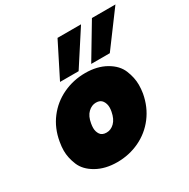

<svg xmlns="http://www.w3.org/2000/svg" viewBox="-187 -1014 1168 1189"><g transform="rotate(-30 397.0 -419.0)"><path d="M317 7Q232 7 170 -28Q108 -63 86 -116.5Q64 -170 64 -220Q64 -249 70 -282Q85 -370 135 -435.5Q185 -501 259.5 -536Q334 -571 419 -571Q504 -571 565.5 -536Q627 -501 649 -447Q671 -393 671 -342Q671 -313 666 -282Q650 -194 600 -128.5Q550 -63 476 -28Q402 7 317 7ZM351 -185Q382 -185 407 -209.5Q432 -234 441 -282Q444 -298 444 -311Q444 -338 430 -358.5Q416 -379 385 -379Q354 -379 328.5 -354.5Q303 -330 295 -282Q292 -265 292 -251Q292 -225 305.5 -205Q319 -185 351 -185ZM390 -601H257L380 -845H548ZM613 -601H480L626 -845H794Z"/></g></svg>

Font: Fz Poppins Black
Style: Italic
Weight: 900
Italic angle: -10°
Designer: Ninad Kale (Devanagari), Jonny Pinhorn (Latin)
Foundry: Indian Type Foundry
Version: Vit hóa bi Vntype.Com & FontZin.Com